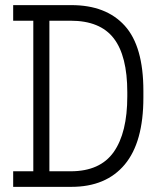

<svg xmlns="http://www.w3.org/2000/svg" viewBox="-20 -726 638 746"><path d="M31.2 0V-60.5H109.4V-645.5H31.2V-706.1H257.3Q392.1 -706.1 464.6 -626.2Q537.1 -546.4 537.1 -373V-346.7Q537.1 -173.3 464.6 -86.7Q392.1 0 257.3 0ZM254.4 -645.5H171.9V-60.5H254.4Q369.1 -60.5 421.9 -135.5Q474.6 -210.4 474.6 -351.6V-367.7Q474.6 -508.8 421.9 -577.1Q369.1 -645.5 254.4 -645.5Z"/></svg>

Font: Kay Pho Du
Style: Regular
Weight: 400
Designer: Victor Gaultney, Khu Oo Reh
Foundry: SIL International
Version: Version 3.000